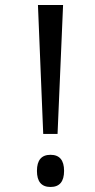

<svg xmlns="http://www.w3.org/2000/svg" viewBox="-20 -734 377 764"><path d="M209 -201 231 -714H131L152 -201ZM181 10Q235 10 235 -54Q235 -118 181 -118Q127 -118 127 -54Q127 10 181 10Z"/></svg>

Font: Noto Sans Devanagari Extra Condensed
Style: Regular
Weight: 400
Width: 2
Designer: Monotype Design Team
Foundry: Monotype Imaging Inc.
Version: 1.000